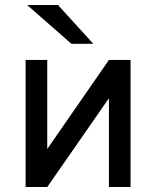

<svg xmlns="http://www.w3.org/2000/svg" viewBox="-20 -752 628 772"><path d="M83 0V-511H170V-153L418 -511H505V0H418V-357L170 0ZM267 -576 89 -732H213L355 -576Z"/></svg>

Font: Undotted
Style: Regular
Weight: 400
Designer: Delve Withrington, Dave Bailey, Thomas Jockin
Foundry: Delve Fonts LLC
Version: Version 4.000